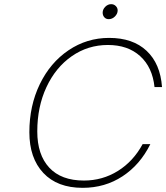

<svg xmlns="http://www.w3.org/2000/svg" viewBox="-20 -897 798 922"><path d="M121 -262Q121 -389 171 -492.5Q221 -596 309 -655.5Q397 -715 504 -715Q618 -715 684 -653Q750 -591 758 -479H722Q712 -574 653 -627.5Q594 -681 498 -681Q402 -681 324.5 -627Q247 -573 203 -478.5Q159 -384 159 -266Q159 -154 216.5 -92Q274 -30 383 -30Q472 -30 546 -76Q620 -122 665 -205H702Q653 -106 568.5 -50.5Q484 5 377 5Q255 5 188 -66.5Q121 -138 121 -262ZM473 -836Q473 -852 485.5 -864.5Q498 -877 514 -877Q527 -877 536 -868Q545 -859 545 -847Q545 -831 532 -818Q519 -805 502 -805Q489 -805 481 -814Q473 -823 473 -836Z"/></svg>

Font: Be Vietnam Thin
Style: Italic
Weight: 250
Italic angle: -9°
Designer: Gabriel Lam
Foundry: TypeRant
Version: Version 3.000